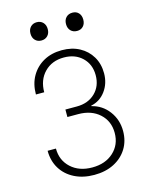

<svg xmlns="http://www.w3.org/2000/svg" viewBox="-137 -1021 873 1117"><g transform="rotate(-15 300.0 -462.5)"><path d="M290 10Q223 10 171.5 -16Q120 -42 91.5 -88.5Q63 -135 63 -196H113Q113 -125 162 -80Q211 -35 290 -35Q369 -35 418 -80Q467 -125 467 -196Q467 -267 418 -311.5Q369 -356 290 -356H225V-401H294Q362 -401 404.5 -442Q447 -483 447 -549Q447 -614 404.5 -655Q362 -696 294 -696Q222 -696 177 -650Q132 -604 132 -530H82Q82 -593 109 -640Q136 -687 183.5 -713.5Q231 -740 294 -740Q354 -740 399.5 -715.5Q445 -691 471 -647.5Q497 -604 497 -547Q497 -486 463.5 -440.5Q430 -395 376 -384V-381Q439 -366 478 -314Q517 -262 517 -194Q517 -134 488.5 -88Q460 -42 409 -16Q358 10 290 10ZM410 -825Q386 -825 371.5 -840Q357 -855 357 -880Q357 -905 371.5 -920Q386 -935 410 -935Q433 -935 447 -920Q461 -905 461 -880Q461 -855 447 -840Q433 -825 410 -825ZM195 -825Q172 -825 157.5 -840Q143 -855 143 -880Q143 -905 157.5 -920Q172 -935 195 -935Q218 -935 232.5 -920Q247 -905 247 -880Q247 -855 232.5 -840Q218 -825 195 -825Z"/></g></svg>

Font: JetBrains Mono NL Thin
Style: Regular
Weight: 100
Monospace: yes
Designer: Philipp Nurullin, Konstantin Bulenkov
Foundry: JetBrains
Version: Version 2.305; ttfautohint (v1.8.4.7-5d5b)